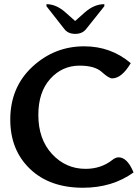

<svg xmlns="http://www.w3.org/2000/svg" viewBox="-20 -885 662 912"><path d="M374 6.8Q215.8 6.8 122.3 -82.8Q28.8 -172.4 28.8 -316.9Q28.8 -470.2 133.5 -567.6Q238.3 -665 379.9 -665Q506.8 -665 601.1 -585Q558.1 -512.7 512.7 -512.7Q497.1 -512.7 463.6 -543Q430.2 -573.2 357.9 -573.2Q275.4 -573.2 218.8 -510.5Q162.1 -447.8 162.1 -338.9Q162.1 -223.6 227.3 -153.3Q292.5 -83 386.2 -83Q460 -83 513.2 -125Q529.3 -137.7 543 -137.7Q585 -137.7 614.3 -65.9Q513.7 6.8 374 6.8ZM475.6 -865.2V-855.5L389.2 -747.1Q371.1 -724.1 337.4 -724.1Q303.2 -724.1 285.6 -747.1L200.7 -855.5V-865.2Q247.6 -865.2 292 -825.2L336.9 -785.2L381.8 -825.2Q426.8 -865.2 475.6 -865.2Z"/></svg>

Font: Bainsley
Style: Bold
Weight: 700
Designer: Paul James MIller
Foundry: High-Logic / Made with FontCreator
Version: Version 1.411;March 28, 2021;FontCreator 13.0.0.2683 64-bit